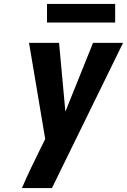

<svg xmlns="http://www.w3.org/2000/svg" viewBox="-20 -952 643 972"><path d="M243 0H91Q113 -51 137 -101.5Q161 -152 186 -202L209 -248L127 -735H279L311 -387L451 -735H603ZM563 -838H218V-932H563Z"/></svg>

Font: Iosevka Heavy Extended
Style: Italic
Weight: 900
Width: 7
Italic angle: -9°
Monospace: yes
Designer: Belleve Invis
Foundry: Belleve Invis
Version: Version 32.5.0; ttfautohint (v1.8.4)